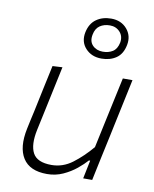

<svg xmlns="http://www.w3.org/2000/svg" viewBox="-86 -827 724 902"><g transform="rotate(10 276.0 -376.0)"><path d="M200 9.5Q117.5 9.5 85 -41.8Q52.5 -93 71.5 -184Q76 -205.5 80.2 -225Q84.5 -244.5 90.5 -271Q103.5 -334 114.8 -386.5Q126 -439 138 -494.5L185 -497Q173 -441 161.8 -387.8Q150.5 -334.5 137.5 -273.5L119 -187Q103.5 -114 124.2 -75Q145 -36 213.5 -36Q267.5 -36 313 -70.2Q358.5 -104.5 400.5 -154L426 -273.5Q439 -333.5 450.2 -386.2Q461.5 -439 473.5 -494.5H519.5Q507.5 -439 496.5 -386Q485.5 -333 472 -270.5L461.5 -220.5Q448 -159 437.2 -107.5Q426.5 -56 414.5 0H371.5L389.5 -87.5H383.5Q366.5 -68 338.8 -45.2Q311 -22.5 275.8 -6.5Q240.5 9.5 200 9.5ZM358 -569Q310.5 -569 281.8 -600.2Q253 -631.5 262.5 -678Q271.5 -720.5 300.8 -741.2Q330 -762 371.5 -762Q419 -762 446.8 -729.8Q474.5 -697.5 466 -653.5Q457.5 -609 428.2 -589Q399 -569 358 -569ZM358.5 -602Q386 -602 405.8 -614.5Q425.5 -627 432 -658Q437.5 -688.5 419 -709Q400.5 -729.5 371 -729.5Q343 -729.5 323.2 -716Q303.5 -702.5 298 -673.5Q291 -640.5 309.5 -621.2Q328 -602 358.5 -602Z"/></g></svg>

Font: Commissioner ExtraLight
Style: Italic
Weight: 200
Italic angle: -12°
Designer: Kostas Bartsokas
Foundry: Kostas Bartsokas
Version: Version 1.000; ttfautohint (v1.8.3)